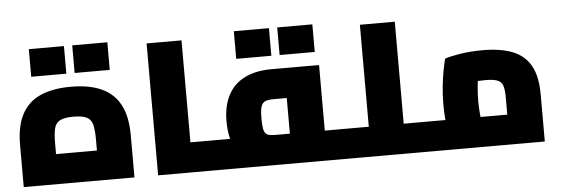

<svg xmlns="http://www.w3.org/2000/svg" viewBox="-48 -862 2943 1007"><g transform="rotate(-5 1424.0 -359.0)"><path d="M40 0V-221.7Q40 -321.1 73 -383Q106.1 -445 171 -473.9Q235.9 -502.8 331.5 -502.8Q427 -502.8 491.9 -473.9Q556.8 -445 589.9 -383Q622.9 -321.1 622.9 -221.7V0ZM223.8 -74.9 134.8 -157.6H528.1L439.1 -74.9V-216.2Q439.1 -265.3 432 -293.3Q424.8 -321.4 401.9 -333.3Q379.1 -345.2 331.5 -345.2Q284.4 -345.2 261.3 -333.3Q238.1 -321.4 231 -293.3Q223.8 -265.3 223.8 -216.2ZM129.5 -573V-718.4H314.4V-573ZM358 -573V-718.4H542.9V-573Z M931.3 0V-157.6H1053.7V0ZM747.5 0V-694.5H931.3V0ZM1053.7 0V-157.6Q1064.6 -157.6 1069.1 -136.6Q1073.7 -115.7 1073.7 -79.1Q1073.7 -42.5 1069.1 -21.3Q1064.6 0 1053.7 0Z M1638.7 0V-157.6H1747.7V0ZM1054 0V-157.6H1500.1L1454.9 -120.3V-382.5L1500.1 -345.2H1388.4Q1366.1 -345.2 1351.4 -341.9Q1336.6 -338.6 1328.5 -328.8Q1320.3 -319 1316.7 -300.3Q1313.2 -281.5 1313.2 -251.1Q1313.2 -216.3 1316.7 -197.2Q1320.3 -178.2 1328.5 -169.8Q1336.6 -161.4 1351.4 -159.5Q1366.1 -157.6 1388.4 -157.6V0Q1304.1 0 1246.2 -26.8Q1188.3 -53.6 1158.9 -109.3Q1129.4 -165.1 1129.4 -251.1Q1129.4 -331.6 1158.9 -387.9Q1188.3 -444.2 1246.2 -473.5Q1304.1 -502.8 1388.4 -502.8H1638.7V0ZM1054 0Q1043.1 0 1038.6 -21.3Q1034 -42.5 1034 -78.8Q1034 -115.7 1038.6 -136.6Q1043.1 -157.6 1054 -157.6ZM1747.7 0V-157.6Q1758.6 -157.6 1763.1 -136.6Q1767.7 -115.7 1767.7 -78.8Q1767.7 -42.5 1763.1 -21.3Q1758.6 0 1747.7 0ZM1208.8 -573V-718.4H1393.7V-573ZM1437.3 -573V-718.4H1622.2V-573Z M2054.2 0V-157.6H2163.3V0ZM1870.4 0V-694.5H2054.2V0ZM1748 0V-157.6H1870.4V0ZM1748 0Q1737.1 0 1732.6 -21.3Q1728 -42.5 1728 -79.1Q1728 -115.7 1732.6 -136.6Q1737.1 -157.6 1748 -157.6ZM2163.3 0V-157.6Q2174.2 -157.6 2178.7 -136.6Q2183.3 -115.7 2183.3 -79.1Q2183.3 -42.5 2178.7 -21.3Q2174.2 0 2163.3 0Z M2162.4 0V-157.6H2695.9L2599.5 -65.8V-249.4Q2599.5 -290.5 2591.8 -311.5Q2584 -332.4 2562.8 -340.2Q2541.6 -347.9 2500.1 -347.9Q2458.8 -347.9 2421.6 -343Q2384.5 -338 2361.6 -330L2476.8 -435.9Q2470.4 -412.8 2465.2 -378.7Q2459.9 -344.6 2456.9 -308.4Q2453.9 -272.2 2453.9 -240.8Q2453.9 -214.6 2456.4 -181.2Q2458.9 -147.7 2463.2 -119.8Q2467.4 -91.9 2470.3 -80.3L2295.3 -32Q2290.3 -49 2284.2 -80.6Q2278.1 -112.1 2274.1 -153.7Q2270.1 -195.2 2270.1 -240.8Q2270.1 -289.9 2275.1 -335.9Q2280.1 -382 2287.2 -419.3Q2294.3 -456.5 2300.3 -478.5Q2325.4 -487.5 2379.4 -496.5Q2433.3 -505.5 2500.1 -505.5Q2594.5 -505.5 2657.5 -480.5Q2720.5 -455.5 2751.9 -399.2Q2783.3 -342.9 2783.3 -247.8V0ZM2163 0Q2152.1 0 2147.6 -21.3Q2143 -42.5 2143 -78.8Q2143 -115.7 2147.6 -136.6Q2152.1 -157.6 2163 -157.6Z"/></g></svg>

Font: TitilliumWeb ExtraLight
Style: Regular
Weight: 400
Designer: Mohamed Gaber, Accademia di Belle Arti di Urbino and others
Foundry: Kief Type Foundry, Accademia di Belle Arti di Urbino and others
Version: Version 3.000; ttfautohint (v1.8.2)